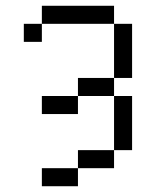

<svg xmlns="http://www.w3.org/2000/svg" viewBox="-20 -520 540 665"><path d="M250 62.5H125V125H250ZM250 62.5H375V0H250ZM375 0H437.5V-187.5H375ZM250 -187.5H125V-125H250ZM250 -187.5H375V-250H250ZM375 -250H437.5V-437.5H375ZM125 -437.5H62.5V-375H125ZM125 -437.5H375V-500H125Z"/></svg>

Font: UnifontExMono
Style: Regular
Weight: 500
Version: Version 15.0.06